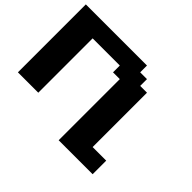

<svg xmlns="http://www.w3.org/2000/svg" viewBox="-156 -875 1249 1249"><g transform="rotate(45 468.5 -250.0)"><path d="M500 125H812.5V0H687.5V-500H625V-562.5H562.5V-625H0V0H187.5V-500H437.5V-437.5H500Z"/></g></svg>

Font: Faithful 32x
Style: Semibold
Weight: 400
Foundry: Faithful Resource Pack
Version: Version 1.0; January 27, 2023